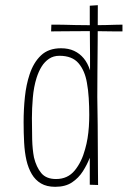

<svg xmlns="http://www.w3.org/2000/svg" viewBox="-20 -712 492 740"><path d="M71 -241Q71 -291 76 -338.5Q81 -386 94 -425Q109 -471 138 -498.5Q167 -526 215 -526Q244 -526 265.5 -516Q287 -506 302.5 -487.5Q318 -469 327 -441Q327 -466 327 -498.5Q327 -531 326.5 -565.5Q326 -600 326 -632.5Q326 -665 326 -690L357 -692Q357 -617 356.5 -554Q356 -491 355.5 -437.5Q355 -384 355 -338Q355 -331 355.5 -302Q356 -273 356.5 -231Q357 -189 357 -144.5Q357 -100 357.5 -61Q358 -22 358 1L326 0V-104Q316 -78 299.5 -52Q283 -26 257.5 -9Q232 8 193 8Q160 8 138 -5Q116 -18 102.5 -41Q89 -64 82 -94Q75 -125 73 -162.5Q71 -200 71 -241ZM103 -257Q103 -214 104 -175Q105 -136 111 -105Q120 -68 139 -45Q158 -22 196 -22Q241 -22 268 -55Q295 -88 308 -137Q314 -158 317.5 -179.5Q321 -201 322.5 -223.5Q324 -246 324 -269Q324 -302 322 -334Q320 -366 315 -393Q307 -440 282.5 -468.5Q258 -497 209 -497Q186 -497 169 -485.5Q152 -474 140.5 -455.5Q129 -437 121 -412Q110 -377 106.5 -335Q103 -293 103 -257ZM177 -591 178 -617Q186 -617 199.5 -617Q213 -617 231 -616.5Q249 -616 270.5 -615.5Q292 -615 316 -615Q333 -615 351.5 -615Q370 -615 388.5 -615.5Q407 -616 423.5 -616.5Q440 -617 452 -617V-591Q438 -591 420 -591Q402 -591 382.5 -591.5Q363 -592 344 -592Q325 -592 310 -592Q264 -592 228.5 -591.5Q193 -591 177 -591Z"/></svg>

Font: Truculenta Thin
Style: Regular
Weight: 250
Version: Version 1.002